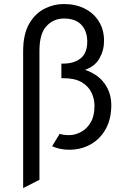

<svg xmlns="http://www.w3.org/2000/svg" viewBox="-20 -732 656 954"><path d="M95 202.5V-476.5Q95 -562.5 125 -614Q155 -665.5 201.2 -688.8Q247.5 -712 296.5 -712Q356 -712 401 -689.2Q446 -666.5 471.5 -625.2Q497 -584 497 -529Q497 -482 474.2 -442Q451.5 -402 402.5 -385Q466 -363.5 499.5 -317Q533 -270.5 533 -209.5Q533 -141.5 505.8 -91.8Q478.5 -42 431 -15Q383.5 12 323.5 12Q298.5 12 276.5 7Q254.5 2 239 -5.5L276.5 -67Q286 -64 297.5 -62.2Q309 -60.5 323.5 -60.5Q352.5 -60.5 381.8 -75.8Q411 -91 430.2 -123.2Q449.5 -155.5 449.5 -206Q449.5 -240.5 434.5 -272Q419.5 -303.5 385.8 -323.5Q352 -343.5 295 -343.5H285V-416H295Q348 -416 380.8 -442.2Q413.5 -468.5 413.5 -525Q413.5 -577.5 384.2 -608.8Q355 -640 297.5 -640Q246.5 -640 211.2 -602.5Q176 -565 176 -479.5V161.5Z"/></svg>

Font: Overpass Mono
Style: Regular
Weight: 400
Designer: Delve Withrington, Dave Bailey
Foundry: Delve Fonts LLC
Version: Version 4.000